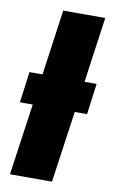

<svg xmlns="http://www.w3.org/2000/svg" viewBox="-81 -739 464 783"><g transform="rotate(10 151.0 -347.5)"><path d="M302 -424 285 -296H234L192 0H18L60 -296H7L24 -424H78L116 -695H290L252 -424Z"/></g></svg>

Font: Fira Sans Extra Condensed ExtraBold
Style: Italic
Weight: 800
Width: 3
Italic angle: -8°
Designer: Carrois Corporate & Edenspiekermann AG
Foundry: Carrois Corporate GbR & Edenspiekermann AG
Version: Version 4.203